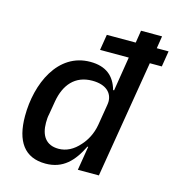

<svg xmlns="http://www.w3.org/2000/svg" viewBox="-111 -835 869 943"><g transform="rotate(15 323.5 -364.0)"><path d="M367 0H474L573 -597H634L647 -677H587L597 -740H490L480 -677H333L320 -597H466L438 -423H433C414 -491 369 -528 290 -528C125 -528 48 -353 48 -188C48 -60 98 12 205 12C294 12 344 -42 383 -122H387ZM248 -75C184 -75 156 -118 156 -183C156 -199 157 -214 160 -226L172 -297C187 -381 234 -441 323 -441C395 -441 426 -405 426 -362C426 -356 425 -350 424 -343L407 -240C399 -192 377 -154 354 -129C323 -93 287 -75 248 -75Z"/></g></svg>

Font: IBM Mono Medium
Style: Italic
Weight: 500
Italic angle: -9°
Monospace: yes
Designer: Mike Abbink, Paul van der Laan, Pieter van Rosmalen
Foundry: Bold Monday
Version: Version 2.3